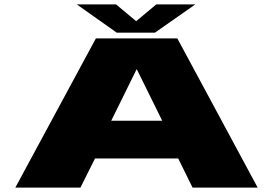

<svg xmlns="http://www.w3.org/2000/svg" viewBox="-20 -850 1235 870"><path d="M49.5 0H344.5L410.5 -132H787.5L852.5 0H1147.5L783.5 -676H414.5ZM484 -303 599 -536H600L715 -303ZM509 -702H682L865 -830H688L597 -754L506 -830H328Z"/></svg>

Font: Anybody ExtraExpanded Black
Style: Regular
Weight: 900
Width: 8
Version: Version 1.113;gftools[0.9.25]